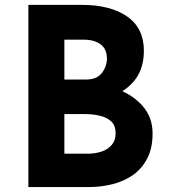

<svg xmlns="http://www.w3.org/2000/svg" viewBox="-20 -756 686 776"><path d="M310.5 -736.3Q425.8 -736.3 493.7 -689.5Q561.5 -642.6 561.5 -550.8Q561.5 -482.4 528.3 -437Q495.1 -391.6 437.5 -369.1Q379.9 -346.7 305.7 -346.7L283.2 -424.8Q374 -424.8 444.3 -399.9Q514.6 -375 555.7 -328.6Q596.7 -282.2 596.7 -216.8Q596.7 -157.2 575.2 -115.7Q553.7 -74.2 517.6 -48.8Q481.4 -23.4 435.1 -11.7Q388.7 0 339.8 0H94.7V-736.3ZM328.1 -434.6Q371.1 -434.6 391.6 -460.9Q412.1 -487.3 412.1 -519.5Q412.1 -557.6 386.7 -576.7Q361.3 -595.7 318.4 -595.7H240.2V-434.6ZM333 -134.8Q365.2 -134.8 391.1 -143.6Q417 -152.3 432.1 -170.9Q447.3 -189.5 447.3 -216.8Q447.3 -249 429.2 -265.6Q411.1 -282.2 382.3 -288.6Q353.5 -294.9 323.2 -294.9H240.2V-134.8Z"/></svg>

Font: Josefin Sans CFJ
Style: Bold
Weight: 700
Designer: Santiago Orozco
Foundry: Typemade
Version: Version 2.001